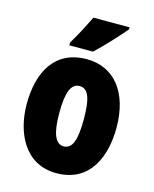

<svg xmlns="http://www.w3.org/2000/svg" viewBox="-116 -844 748 932"><g transform="rotate(15 258.0 -378.0)"><path d="M418 -756V-766H236C215 -722 190 -673 158 -620V-606H277C327 -653 390 -722 418 -756ZM483 -278C483 -460 393 -563 259 -563C97 -563 32 -437 32 -278C32 -132 100 10 257 10C427 10 483 -136 483 -278ZM196 -276C196 -380 215 -428 258 -428C303 -428 319 -379 319 -278C319 -176 303 -125 258 -125C215 -125 196 -177 196 -276Z"/></g></svg>

Font: Noto Sans Gujarati ExtraCondensed Black
Style: Regular
Weight: 900
Width: 2
Designer: Jelle Bosma - Monotype Design Team, Universal Thirst
Foundry: Monotype Imaging Inc.
Version: Version 2.106